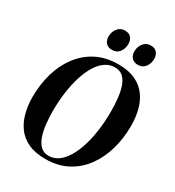

<svg xmlns="http://www.w3.org/2000/svg" viewBox="-225 -1094 1128 1236"><g transform="rotate(30 339.0 -475.5)"><path d="M304 11.5Q227 11.5 174.8 -13.8Q122.5 -39 92 -82Q61.5 -125 48 -180Q34.5 -235 34.5 -293.5Q34.5 -386.5 58.2 -469Q82 -551.5 129.5 -615.2Q177 -679 247.2 -715.5Q317.5 -752 410 -752Q487 -752 538.8 -727Q590.5 -702 621 -659Q651.5 -616 664.5 -562Q677.5 -508 677.5 -449.5Q677.5 -357 653.8 -273.8Q630 -190.5 583 -126.2Q536 -62 466.2 -25.2Q396.5 11.5 304 11.5ZM312.5 -16.5Q351.5 -16.5 383.8 -39.8Q416 -63 441.2 -104.8Q466.5 -146.5 483.8 -202.5Q501 -258.5 510 -324.5Q519 -390.5 519 -462Q519 -512 514.2 -558.8Q509.5 -605.5 497 -643Q484.5 -680.5 461 -702.2Q437.5 -724 399.5 -724Q360.5 -724 328 -701Q295.5 -678 270.5 -636.8Q245.5 -595.5 228.2 -540Q211 -484.5 202 -418.8Q193 -353 193 -281.5Q193 -231.5 198.2 -184Q203.5 -136.5 216.8 -98.8Q230 -61 253.2 -38.8Q276.5 -16.5 312.5 -16.5ZM325 -811Q296 -811 279.8 -829Q263.5 -847 263.5 -876Q263.5 -910 283.8 -935.8Q304 -961.5 337 -961.5Q369.5 -961.5 384.2 -942.5Q399 -923.5 399 -897Q399 -862.5 380 -836.8Q361 -811 325 -811ZM517 -811Q488 -811 471.8 -829Q455.5 -847 455.5 -876Q455.5 -910 475.8 -935.8Q496 -961.5 529 -961.5Q561 -961.5 576 -942.5Q591 -923.5 591 -897Q591 -862.5 571.8 -836.8Q552.5 -811 517 -811Z"/></g></svg>

Font: Merriweather 144pt
Style: Bold Italic
Weight: 700
Italic angle: -7.8°
Version: Version 2.101